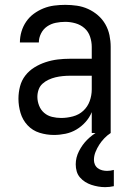

<svg xmlns="http://www.w3.org/2000/svg" viewBox="-20 -548 540 791"><path d="M202 8Q172 8 143 -1Q114 -10 93.5 -32Q73 -54 64.5 -83Q56 -112 56 -141Q56 -167 62.5 -192Q69 -217 84.5 -237Q100 -257 122 -270.5Q144 -284 168.5 -292Q193 -300 218 -303Q243 -306 269 -306H358V-355Q358 -376 351 -397Q344 -418 328 -432Q312 -446 291 -452Q270 -458 249 -458Q229 -458 209.5 -454Q190 -450 174 -439Q158 -428 149 -410Q140 -392 140 -373Q140 -373 140 -373Q140 -373 140 -373Q140 -373 140 -373Q140 -373 140 -373Q140 -373 140 -373Q140 -373 140 -373H62Q62 -373 62 -373Q62 -373 62 -373Q62 -396 68.5 -418Q75 -440 88 -459Q101 -478 119.5 -491.5Q138 -505 159 -513.5Q180 -522 203 -525Q226 -528 249 -528Q273 -528 297 -524.5Q321 -521 343 -511Q365 -501 383.5 -485Q402 -469 414 -448Q426 -427 431 -403Q436 -379 436 -355V0H358V-86Q349 -64 332.5 -45.5Q316 -27 295 -14.5Q274 -2 250 3Q226 8 202 8ZM232 -62Q256 -62 280.5 -68.5Q305 -75 323 -91.5Q341 -108 349.5 -131.5Q358 -155 358 -180V-236H269Q254 -236 238.5 -234.5Q223 -233 208.5 -229.5Q194 -226 180 -219.5Q166 -213 155 -203Q144 -193 139 -178.5Q134 -164 134 -149Q134 -131 141 -113Q148 -95 162 -83Q176 -71 194.5 -66.5Q213 -62 232 -62ZM413 223Q399 223 384.5 220.5Q370 218 356.5 213.5Q343 209 331 201.5Q319 194 309.5 183Q300 172 296 158Q292 144 292 129Q292 101 305.5 74.5Q319 48 339 28Q359 8 384 -6.5Q409 -21 436 -30V0Q422 9 410 21.5Q398 34 389 48Q380 62 373.5 78Q367 94 367 111Q367 121 371 130Q375 139 383 145Q391 151 401 153.5Q411 156 421 156Q428 156 435 155Q442 154 449 152V219Q440 221 431 222Q422 223 413 223Z"/></svg>

Font: Iosevka SS04
Style: Regular
Weight: 400
Monospace: yes
Designer: Belleve Invis
Foundry: Belleve Invis
Version: Version 19.0.0; ttfautohint (v1.8.4)